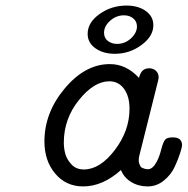

<svg xmlns="http://www.w3.org/2000/svg" viewBox="-20 -667 676 692"><path d="M140.1 -157.2Q140.1 -261.2 213.6 -348.6Q287.1 -436 376 -436Q435.1 -436 481 -386.2Q488.8 -421.4 518.1 -420.9Q532.2 -420.9 542 -411.9Q551.8 -402.8 551.8 -388.2Q551.8 -384.3 548.8 -372.1L481.9 -105Q480 -98.1 480 -88.1Q480 -78.1 487.8 -64.9Q500 -57.1 513.2 -57.1Q530.3 -57.1 544.9 -84Q554.7 -103 561.3 -128.9Q567.9 -154.8 575 -163.3Q582 -171.9 603 -171.9Q636.2 -171.9 636.2 -143.1Q636.2 -137.2 629.6 -116.2Q623 -95.2 610.1 -66.7Q597.2 -38.1 571 -16.6Q544.9 4.9 512 4.9Q479 4.9 452.9 -11Q426.8 -26.9 416 -54.2Q350.1 4.9 279.8 4.9Q217.8 4.9 179 -41.3Q140.1 -87.4 140.1 -157.2ZM210 -152.8Q210 -131.8 215.6 -111.8Q221.2 -91.8 238 -74Q254.9 -56.2 282.2 -56.2Q340.3 -56.2 393.6 -126Q446.8 -195.8 446.8 -274.9Q446.8 -319.8 427 -346.9Q407.2 -374 374 -374Q318.8 -374 264.4 -306.4Q210 -238.8 210 -152.8ZM295.9 -544.9Q295.9 -585.9 338.9 -616.5Q381.8 -647 436 -647Q478 -647 505.4 -627.4Q532.7 -607.9 532.7 -576.2Q532.7 -536.1 489.7 -504.6Q446.8 -473.1 394 -473.1Q352.1 -473.1 324 -492.9Q295.9 -512.7 295.9 -544.9ZM355 -548.8Q355 -529.8 368.9 -519.3Q382.8 -508.8 401.9 -508.8Q430.7 -508.8 452.1 -528.8Q473.6 -548.8 473.6 -571.8Q473.6 -589.8 460.2 -600.8Q446.8 -611.8 426.8 -611.8Q398.9 -611.8 377 -592.3Q355 -572.8 355 -548.8Z"/></svg>

Font: CMU Typewriter Text Variable Width
Style: Italic
Weight: 500
Italic angle: -14.04°
Version: Version 0.7.0